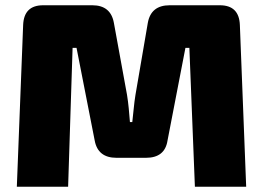

<svg xmlns="http://www.w3.org/2000/svg" viewBox="-20 -710 1000 730"><path d="M816 -690Q889 -690 892 -615L916 0H721L700 -528H685L617 -176Q607 -110 535 -110H423Q352 -110 340 -176L271 -528H256L239 0H44L68 -615Q71 -690 144 -690H331Q401 -690 413 -623L463 -349Q467 -324 469.5 -298Q472 -272 474 -246H483Q486 -272 488.5 -298Q491 -324 495 -349L542 -623Q554 -690 625 -690Z"/></svg>

Font: Exo 2 Black
Style: Regular
Weight: 900
Designer: Natanael Gama
Foundry: Natanael Gama
Version: Version 2.010